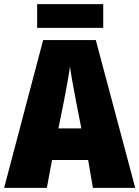

<svg xmlns="http://www.w3.org/2000/svg" viewBox="-20 -910 675 930"><path d="M374 -288H263L291 -427Q298 -465 306 -508Q314 -551 319 -588Q324 -550 332 -507Q340 -464 347 -426ZM430 0H635L444 -716H189L0 0H207L232 -135H407ZM480 -890V-775H160V-890Z"/></svg>

Font: Noto Sans Display SemiCondensed Black
Style: Regular
Weight: 900
Width: 4
Designer: Monotype Design Team
Foundry: Monotype Imaging Inc.
Version: Version 1.900